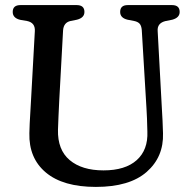

<svg xmlns="http://www.w3.org/2000/svg" viewBox="-20 -720 754 755"><path d="M556 -293.5 537.5 -602Q536 -619 529 -626.8Q522 -634.5 507.5 -637.5L481.5 -642.5Q452.5 -649.5 452.5 -673Q452.5 -700 482.5 -700H656.5Q686.5 -700 686.5 -673Q686.5 -650.5 657.5 -642.5L632 -637.5Q597.5 -629.5 600 -598L616.5 -294Q618 -269 619.2 -245.2Q620.5 -221.5 621 -196Q624 -103 556.8 -44Q489.5 15 357 15Q228 15 160.5 -41.5Q93 -98 95.5 -196.5Q95.5 -211.5 96.8 -234.8Q98 -258 99.5 -282.5Q101 -307 102 -326L117 -597.5Q119 -631 86 -637.5L59.5 -642Q30 -649 30 -673Q30 -700 60.5 -700H281.5Q312 -700 312 -673Q312 -650 282.5 -642.5L257.5 -637.5Q230 -631.5 228 -600L213 -325.5Q211 -290 210 -261.8Q209 -233.5 208 -210Q206 -131 254 -90.5Q302 -50 387 -50Q472.5 -50 517.5 -90.2Q562.5 -130.5 559.5 -202.5Q559 -234.5 558 -254.5Q557 -274.5 556 -293.5Z"/></svg>

Font: Fraunces 72pt S100
Style: Regular
Weight: 400
Version: Version 1.000; ttfautohint (v1.8.3)